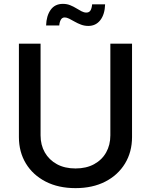

<svg xmlns="http://www.w3.org/2000/svg" viewBox="-20 -951 772 982"><path d="M366.2 11.2Q278.8 11.2 213.6 -22.2Q148.4 -55.7 112.5 -114.7Q76.7 -173.8 76.7 -250V-727.5H187.5V-258.8Q187.5 -209.5 209.2 -171.4Q231 -133.3 271 -111.3Q311 -89.4 366.2 -89.4Q421.4 -89.4 461.4 -111.3Q501.5 -133.3 522.9 -171.4Q544.4 -209.5 544.4 -258.8V-727.5H655.3V-250Q655.3 -173.8 619.4 -114.7Q583.5 -55.7 518.6 -22.2Q453.6 11.2 366.2 11.2ZM431.6 -818.4Q412.1 -818.4 394.5 -825Q377 -831.5 361.8 -840.3Q346.7 -849.1 333.7 -855.5Q320.8 -861.8 311 -861.8Q297.4 -861.8 290.8 -849.4Q284.2 -836.9 283.2 -820.8H215.8Q217.3 -870.1 239 -900.6Q260.7 -931.2 301.8 -931.2Q322.3 -931.2 339.1 -924.3Q356 -917.5 370.1 -908.7Q384.3 -899.9 397 -893.3Q409.7 -886.7 421.9 -886.7Q435.5 -886.7 442.4 -897Q449.2 -907.2 451.2 -928.7H517.6Q516.1 -877.9 493.2 -848.1Q470.2 -818.4 431.6 -818.4Z"/></svg>

Font: Inter 18pt Medium
Style: Regular
Weight: 500
Designer: Rasmus Andersson
Foundry: rsms
Version: Version 4.001;git-66647c0bb